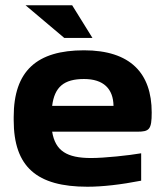

<svg xmlns="http://www.w3.org/2000/svg" viewBox="-20 -700 628 729"><path d="M556 -273C556 -422 475 -509 299 -509C120 -509 32 -431 32 -256V-244C32 -66 120 9 312 9C369 9 439 1 516 -14V-118C470 -110 377 -100 326 -100C234 -100 190 -127 178 -200H501C547 -200 556 -208 556 -273ZM77 -680 224 -556H331L254 -680ZM178 -298C187 -370 223 -400 299 -400C373 -400 410 -363 411 -298Z"/></svg>

Font: LT Wave Bold
Style: Regular
Weight: 700
Designer: Daniel Lyons
Version: Version 2.5 (Glyphs App)